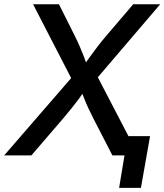

<svg xmlns="http://www.w3.org/2000/svg" viewBox="-41 -748 791 924"><path d="M-21 0 336.9 -413.1 323.2 -330.1 118.2 -727.5H242.7L314.9 -583.5Q331.1 -551.3 341.8 -526.6Q352.5 -502 361.6 -478.5Q370.6 -455.1 380.9 -425.8H356.9Q377.4 -454.6 394.5 -478.3Q411.6 -502 430.7 -526.9Q449.7 -551.8 477.1 -583.5L600.1 -727.5H730L395 -335.4L408.7 -416.5L625.5 0H500L410.2 -174.3Q395.5 -203.1 385.3 -224.9Q375 -246.6 366.7 -267.6Q358.4 -288.6 348.1 -315.4H369.1Q350.6 -288.6 335 -267.6Q319.3 -246.6 301.8 -224.9Q284.2 -203.1 259.8 -174.3L109.9 0ZM532.2 156.2 558.1 0H519.5L534.7 -92.8H681.2L637.2 156.2Z"/></svg>

Font: Inter 17pt Medium
Style: Italic
Weight: 500
Italic angle: -9.3988°
Version: Version 4.001;git-66647c0bb